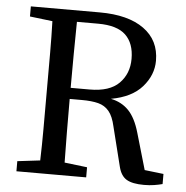

<svg xmlns="http://www.w3.org/2000/svg" viewBox="-50 -718 751 776"><g transform="rotate(5 325.5 -329.5)"><path d="M321 -623H235Q234 -557 233.5 -491.5Q233 -426 233 -355H310Q391 -355 429.5 -394Q468 -433 468 -493Q468 -556 433 -589.5Q398 -623 321 -623ZM44 -628V-669H324Q439 -669 503 -623Q567 -577 567 -494Q567 -436 525 -388Q483 -340 399 -325Q443 -316 471.5 -286.5Q500 -257 517 -198L560 -50L637 -41V0Q622 4 603.5 7Q585 10 562 10Q515 10 491.5 -4Q468 -18 459 -54L419 -214Q410 -255 393 -275.5Q376 -296 349.5 -303Q323 -310 282 -310H233Q233 -238 233.5 -175Q234 -112 235 -52L327 -41V0H44V-41L136 -52Q138 -115 138 -180Q138 -245 138 -310V-359Q138 -424 138 -488.5Q138 -553 136 -617Z"/></g></svg>

Font: Source Serif Pro
Style: Regular
Weight: 400
Designer: Frank Grießhammer
Foundry: Adobe Systems Incorporated
Version: Version 3.001;hotconv 1.0.111;makeotfexe 2.5.65597